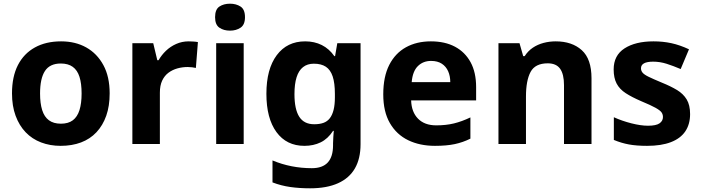

<svg xmlns="http://www.w3.org/2000/svg" viewBox="-20 -780 3796 1040"><path d="M574 -274Q574 -205.6 555.5 -153.1Q536.9 -100.5 502.5 -63.7Q468 -27 419 -8.5Q370 10 308.4 10Q251.2 10 202.6 -8.5Q154 -27 119 -63.5Q84 -100 64.5 -153Q45 -206 45 -274.2Q45 -364.7 77 -427.3Q109.1 -489.9 168.9 -522.9Q228.7 -556 311 -556Q388.4 -556 447.2 -523Q506 -490 540 -427.3Q574 -364.7 574 -274ZM197 -273.8Q197 -220 208.5 -183.5Q220 -147 245 -128.5Q270 -110 310 -110Q350 -110 374.5 -128.5Q399 -147 410.5 -183.5Q422 -220 422 -273.6Q422 -328 410.5 -364Q399 -400 374 -418Q349.1 -436 309.3 -436Q250 -436 223.5 -395.5Q197 -355 197 -273.8Z M1002 -556Q1013 -556 1028 -555Q1043 -554 1052 -552L1041 -412Q1034 -414 1020.5 -415.5Q1007 -417 997 -417Q968 -417 941 -409.5Q914 -402 892.5 -386Q871 -370 858.5 -343.5Q846 -317 846 -278V0H697V-546H810L832 -454H839Q855 -482 879 -505Q903 -528 934.5 -542Q966 -556 1002 -556Z M1300 -546V0H1151V-546ZM1226 -760Q1259 -760 1283 -744.5Q1307 -729 1307 -686.8Q1307 -646 1283 -630Q1259 -614 1226 -614Q1191.7 -614 1168.4 -630Q1145 -646 1145 -686.8Q1145 -729 1168.4 -744.5Q1191.7 -760 1226 -760Z M1633 -556Q1683 -556 1723 -536Q1763 -516 1791 -476H1795L1807 -546H1933V1Q1933 79 1902.5 132Q1872 185 1811 212.5Q1750 240 1660 240Q1602 240 1552.5 233Q1503 226 1456 208V89Q1506 110 1559.5 120.5Q1613 131 1669 131Q1727 131 1755.5 100Q1784 69 1784 7V-4Q1784 -21 1785.5 -39Q1787 -57 1788 -71H1784Q1756 -28 1717 -9Q1678 10 1629 10Q1532 10 1477.5 -64.5Q1423 -139 1423 -272Q1423 -406 1479 -481Q1535 -556 1633 -556ZM1680 -435Q1645 -435 1621.5 -416.5Q1598 -398 1586.5 -361.5Q1575 -325 1575 -270Q1575 -188 1601 -147.5Q1627 -107 1682 -107Q1711 -107 1732 -114.5Q1753 -122 1766.5 -139.5Q1780 -157 1787 -185Q1794 -213 1794 -253V-271Q1794 -330 1782 -366Q1770 -402 1745 -418.5Q1720 -435 1680 -435Z M2314 -556Q2390 -556 2444.5 -527Q2499 -498 2529 -443Q2559 -388 2559 -308V-236H2207Q2209 -173 2244.5 -137Q2280 -101 2343 -101Q2396 -101 2439 -111.5Q2482 -122 2528 -144V-29Q2488 -9 2443.5 0.5Q2399 10 2336 10Q2254 10 2191 -20.5Q2128 -51 2092 -113Q2056 -175 2056 -269Q2056 -365 2088.5 -428.5Q2121 -492 2179 -524Q2237 -556 2314 -556ZM2315 -450Q2272 -450 2243.5 -422Q2215 -394 2210 -335H2419Q2419 -368 2407.5 -394Q2396 -420 2373 -435Q2350 -450 2315 -450Z M2990 -556Q3078 -556 3131 -508.5Q3184 -461 3184 -356V0H3035V-319Q3035 -378 3014 -407.5Q2993 -437 2947 -437Q2879 -437 2854 -390.5Q2829 -344 2829 -257V0H2680V-546H2794L2814 -476H2822Q2840 -504 2866 -521.5Q2892 -539 2924 -547.5Q2956 -556 2990 -556Z M3718 -162Q3718 -107 3692 -68.5Q3666 -30 3614 -10Q3562 10 3485 10Q3428 10 3387 2.5Q3346 -5 3305 -22V-145Q3349 -125 3400 -112Q3451 -99 3490 -99Q3534 -99 3552.5 -112Q3571 -125 3571 -146Q3571 -160 3563.5 -171Q3556 -182 3531 -196Q3506 -210 3453 -232Q3402 -254 3369 -275.5Q3336 -297 3320 -327.5Q3304 -358 3304 -404Q3304 -480 3363 -518Q3422 -556 3520 -556Q3571 -556 3617 -546Q3663 -536 3712 -513L3667 -406Q3627 -423 3591 -434.5Q3555 -446 3518 -446Q3485 -446 3468.5 -437Q3452 -428 3452 -410Q3452 -397 3460.5 -386.5Q3469 -376 3493.5 -364Q3518 -352 3566 -332Q3613 -313 3647 -292.5Q3681 -272 3699.5 -241.5Q3718 -211 3718 -162Z"/></svg>

Font: Noto Sans Devanagari
Style: Regular
Weight: 400
Designer: Jelle Bosma - Monotype Design Team
Foundry: Monotype Imaging Inc.
Version: Version 2.003